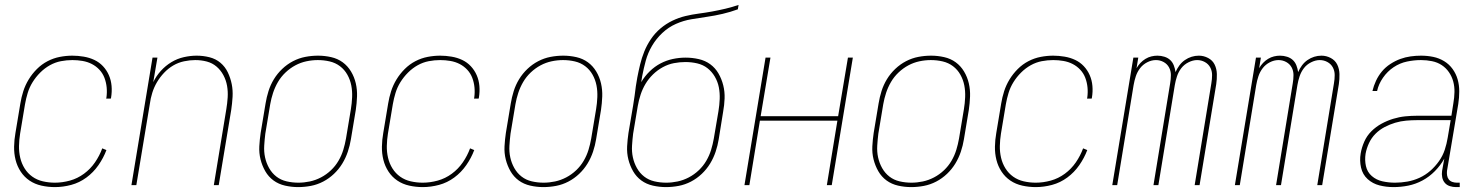

<svg xmlns="http://www.w3.org/2000/svg" viewBox="-20 -755 6040 783"><path d="M204 8Q176 8 149 2Q122 -4 100.5 -18.5Q79 -33 64.5 -55Q50 -77 43.5 -103Q37 -129 37.5 -157Q38 -185 43 -213L63 -333Q67 -358 75 -383Q83 -408 97 -431Q111 -454 130.5 -473.5Q150 -493 174 -505.5Q198 -518 224 -523Q250 -528 275 -528Q298 -528 321.5 -524Q345 -520 365 -510.5Q385 -501 400 -485Q415 -469 424 -448.5Q433 -428 435 -404.5Q437 -381 433 -357L432 -353H413L414 -357Q417 -378 415 -398.5Q413 -419 406 -437.5Q399 -456 385.5 -470.5Q372 -485 354.5 -494Q337 -503 316.5 -506.5Q296 -510 275 -510Q252 -510 228.5 -505.5Q205 -501 183.5 -489Q162 -477 144 -459Q126 -441 113 -420Q100 -399 93 -376Q86 -353 82 -330L62 -210Q58 -185 57.5 -160Q57 -135 62.5 -111.5Q68 -88 80.5 -68Q93 -48 112 -34.5Q131 -21 155 -15.5Q179 -10 204 -10Q234 -10 265 -18.5Q296 -27 322.5 -46.5Q349 -66 367.5 -93Q386 -120 397 -150L414 -143Q402 -111 381.5 -81.5Q361 -52 332.5 -31Q304 -10 270.5 -1Q237 8 204 8Z M516 0 602 -520H622L605 -420Q617 -445 636 -466Q655 -487 679 -501.5Q703 -516 730 -522Q757 -528 782 -528Q809 -528 834.5 -521.5Q860 -515 879 -499Q898 -483 909 -460Q920 -437 925 -412Q930 -387 928.5 -360.5Q927 -334 923 -307L872 0H852L903 -310Q907 -334 908.5 -358Q910 -382 906 -405Q902 -428 891 -448.5Q880 -469 863 -483.5Q846 -498 823.5 -504Q801 -510 776 -510Q754 -510 730.5 -505Q707 -500 686.5 -488Q666 -476 649 -458Q632 -440 620 -419.5Q608 -399 601 -376.5Q594 -354 591 -331L536 0Z M1196 8Q1169 8 1142.5 2Q1116 -4 1095.5 -19Q1075 -34 1062 -56.5Q1049 -79 1042.5 -105Q1036 -131 1037.5 -158.5Q1039 -186 1043 -213L1063 -333Q1067 -358 1075 -383.5Q1083 -409 1097 -432Q1111 -455 1131 -474Q1151 -493 1175 -505.5Q1199 -518 1225 -523Q1251 -528 1277 -528Q1304 -528 1330.5 -522Q1357 -516 1377.5 -501Q1398 -486 1411.5 -463.5Q1425 -441 1431 -415Q1437 -389 1436 -361.5Q1435 -334 1431 -307L1411 -187Q1407 -162 1398.5 -136.5Q1390 -111 1376 -88Q1362 -65 1342 -46Q1322 -27 1298 -14.5Q1274 -2 1248 3Q1222 8 1196 8ZM1197 -10Q1220 -10 1243.5 -15Q1267 -20 1289 -31.5Q1311 -43 1329.5 -60.5Q1348 -78 1360.5 -99.5Q1373 -121 1380 -144Q1387 -167 1391 -190L1411 -310Q1415 -334 1416 -359Q1417 -384 1412.5 -407Q1408 -430 1396.5 -450.5Q1385 -471 1366.5 -485Q1348 -499 1324.5 -504.5Q1301 -510 1276 -510Q1253 -510 1229.5 -505Q1206 -500 1184.5 -488.5Q1163 -477 1144.5 -459.5Q1126 -442 1113.5 -420.5Q1101 -399 1093.5 -376Q1086 -353 1082 -330L1062 -210Q1059 -186 1057.5 -161Q1056 -136 1061 -113Q1066 -90 1077.5 -69.5Q1089 -49 1107 -35Q1125 -21 1148.5 -15.5Q1172 -10 1197 -10Z M1704 8Q1676 8 1649 2Q1622 -4 1600.5 -18.5Q1579 -33 1564.5 -55Q1550 -77 1543.5 -103Q1537 -129 1537.5 -157Q1538 -185 1543 -213L1563 -333Q1567 -358 1575 -383Q1583 -408 1597 -431Q1611 -454 1630.5 -473.5Q1650 -493 1674 -505.5Q1698 -518 1724 -523Q1750 -528 1775 -528Q1798 -528 1821.5 -524Q1845 -520 1865 -510.5Q1885 -501 1900 -485Q1915 -469 1924 -448.5Q1933 -428 1935 -404.5Q1937 -381 1933 -357L1932 -353H1913L1914 -357Q1917 -378 1915 -398.5Q1913 -419 1906 -437.5Q1899 -456 1885.5 -470.5Q1872 -485 1854.5 -494Q1837 -503 1816.5 -506.5Q1796 -510 1775 -510Q1752 -510 1728.5 -505.5Q1705 -501 1683.5 -489Q1662 -477 1644 -459Q1626 -441 1613 -420Q1600 -399 1593 -376Q1586 -353 1582 -330L1562 -210Q1558 -185 1557.5 -160Q1557 -135 1562.5 -111.5Q1568 -88 1580.5 -68Q1593 -48 1612 -34.5Q1631 -21 1655 -15.5Q1679 -10 1704 -10Q1734 -10 1765 -18.5Q1796 -27 1822.5 -46.5Q1849 -66 1867.5 -93Q1886 -120 1897 -150L1914 -143Q1902 -111 1881.5 -81.5Q1861 -52 1832.5 -31Q1804 -10 1770.5 -1Q1737 8 1704 8Z M2196 8Q2169 8 2142.5 2Q2116 -4 2095.5 -19Q2075 -34 2062 -56.5Q2049 -79 2042.5 -105Q2036 -131 2037.5 -158.5Q2039 -186 2043 -213L2063 -333Q2067 -358 2075 -383.5Q2083 -409 2097 -432Q2111 -455 2131 -474Q2151 -493 2175 -505.5Q2199 -518 2225 -523Q2251 -528 2277 -528Q2304 -528 2330.5 -522Q2357 -516 2377.5 -501Q2398 -486 2411.5 -463.5Q2425 -441 2431 -415Q2437 -389 2436 -361.5Q2435 -334 2431 -307L2411 -187Q2407 -162 2398.5 -136.5Q2390 -111 2376 -88Q2362 -65 2342 -46Q2322 -27 2298 -14.5Q2274 -2 2248 3Q2222 8 2196 8ZM2197 -10Q2220 -10 2243.5 -15Q2267 -20 2289 -31.5Q2311 -43 2329.5 -60.5Q2348 -78 2360.5 -99.5Q2373 -121 2380 -144Q2387 -167 2391 -190L2411 -310Q2415 -334 2416 -359Q2417 -384 2412.5 -407Q2408 -430 2396.5 -450.5Q2385 -471 2366.5 -485Q2348 -499 2324.5 -504.5Q2301 -510 2276 -510Q2253 -510 2229.5 -505Q2206 -500 2184.5 -488.5Q2163 -477 2144.5 -459.5Q2126 -442 2113.5 -420.5Q2101 -399 2093.5 -376Q2086 -353 2082 -330L2062 -210Q2059 -186 2057.5 -161Q2056 -136 2061 -113Q2066 -90 2077.5 -69.5Q2089 -49 2107 -35Q2125 -21 2148.5 -15.5Q2172 -10 2197 -10Z M2696 8Q2669 8 2642.5 2Q2616 -4 2595.5 -19Q2575 -34 2562 -56.5Q2549 -79 2542.5 -105Q2536 -131 2537.5 -158.5Q2539 -186 2543 -213L2562 -325Q2565 -345 2568 -364.5Q2571 -384 2573 -403L2579 -439Q2584 -465 2590.5 -492Q2597 -519 2607.5 -545Q2618 -571 2634.5 -595.5Q2651 -620 2673.5 -639Q2696 -658 2722 -670.5Q2748 -683 2775 -689.5Q2802 -696 2829 -699.5Q2856 -703 2883.5 -708Q2911 -713 2938.5 -719.5Q2966 -726 2992 -735L2989 -717Q2959 -706 2927 -698.5Q2895 -691 2863.5 -686.5Q2832 -682 2799.5 -676.5Q2767 -671 2736.5 -657.5Q2706 -644 2681 -620.5Q2656 -597 2639 -568Q2622 -539 2613.5 -507.5Q2605 -476 2599 -445L2595 -420Q2609 -444 2629.5 -464Q2650 -484 2674 -496.5Q2698 -509 2724 -514.5Q2750 -520 2776 -520Q2803 -520 2829.5 -514Q2856 -508 2876.5 -493Q2897 -478 2910 -455.5Q2923 -433 2929.5 -407Q2936 -381 2935 -353.5Q2934 -326 2929 -299L2911 -187Q2907 -162 2898.5 -136.5Q2890 -111 2876 -88Q2862 -65 2842 -46Q2822 -27 2798 -14.5Q2774 -2 2748 3Q2722 8 2696 8ZM2697 -10Q2720 -10 2743.5 -15Q2767 -20 2789 -31.5Q2811 -43 2829.5 -60.5Q2848 -78 2860.5 -99.5Q2873 -121 2880 -144Q2887 -167 2891 -190L2910 -302Q2914 -326 2915 -351Q2916 -376 2911.5 -399Q2907 -422 2895 -442.5Q2883 -463 2865 -477Q2847 -491 2823.5 -496.5Q2800 -502 2775 -502Q2752 -502 2728.5 -497.5Q2705 -493 2683 -481Q2661 -469 2643 -451.5Q2625 -434 2612.5 -413Q2600 -392 2592.5 -369Q2585 -346 2581 -323L2562 -210Q2559 -186 2557.5 -161Q2556 -136 2561 -113Q2566 -90 2577.5 -69.5Q2589 -49 2607 -35Q2625 -21 2648.5 -15.5Q2672 -10 2697 -10Z M3016 0 3102 -520H3122L3082 -281H3398L3438 -520H3458L3372 0H3352L3395 -263H3079L3036 0Z M3696 8Q3669 8 3642.5 2Q3616 -4 3595.5 -19Q3575 -34 3562 -56.5Q3549 -79 3542.5 -105Q3536 -131 3537.5 -158.5Q3539 -186 3543 -213L3563 -333Q3567 -358 3575 -383.5Q3583 -409 3597 -432Q3611 -455 3631 -474Q3651 -493 3675 -505.5Q3699 -518 3725 -523Q3751 -528 3777 -528Q3804 -528 3830.5 -522Q3857 -516 3877.5 -501Q3898 -486 3911.5 -463.5Q3925 -441 3931 -415Q3937 -389 3936 -361.5Q3935 -334 3931 -307L3911 -187Q3907 -162 3898.5 -136.5Q3890 -111 3876 -88Q3862 -65 3842 -46Q3822 -27 3798 -14.5Q3774 -2 3748 3Q3722 8 3696 8ZM3697 -10Q3720 -10 3743.5 -15Q3767 -20 3789 -31.5Q3811 -43 3829.5 -60.5Q3848 -78 3860.5 -99.5Q3873 -121 3880 -144Q3887 -167 3891 -190L3911 -310Q3915 -334 3916 -359Q3917 -384 3912.5 -407Q3908 -430 3896.5 -450.5Q3885 -471 3866.5 -485Q3848 -499 3824.5 -504.5Q3801 -510 3776 -510Q3753 -510 3729.5 -505Q3706 -500 3684.5 -488.5Q3663 -477 3644.5 -459.5Q3626 -442 3613.5 -420.5Q3601 -399 3593.5 -376Q3586 -353 3582 -330L3562 -210Q3559 -186 3557.5 -161Q3556 -136 3561 -113Q3566 -90 3577.5 -69.5Q3589 -49 3607 -35Q3625 -21 3648.5 -15.5Q3672 -10 3697 -10Z M4204 8Q4176 8 4149 2Q4122 -4 4100.5 -18.5Q4079 -33 4064.5 -55Q4050 -77 4043.5 -103Q4037 -129 4037.5 -157Q4038 -185 4043 -213L4063 -333Q4067 -358 4075 -383Q4083 -408 4097 -431Q4111 -454 4130.5 -473.5Q4150 -493 4174 -505.5Q4198 -518 4224 -523Q4250 -528 4275 -528Q4298 -528 4321.5 -524Q4345 -520 4365 -510.5Q4385 -501 4400 -485Q4415 -469 4424 -448.5Q4433 -428 4435 -404.5Q4437 -381 4433 -357L4432 -353H4413L4414 -357Q4417 -378 4415 -398.5Q4413 -419 4406 -437.5Q4399 -456 4385.5 -470.5Q4372 -485 4354.5 -494Q4337 -503 4316.5 -506.5Q4296 -510 4275 -510Q4252 -510 4228.5 -505.5Q4205 -501 4183.5 -489Q4162 -477 4144 -459Q4126 -441 4113 -420Q4100 -399 4093 -376Q4086 -353 4082 -330L4062 -210Q4058 -185 4057.5 -160Q4057 -135 4062.5 -111.5Q4068 -88 4080.5 -68Q4093 -48 4112 -34.5Q4131 -21 4155 -15.5Q4179 -10 4204 -10Q4234 -10 4265 -18.5Q4296 -27 4322.5 -46.5Q4349 -66 4367.5 -93Q4386 -120 4397 -150L4414 -143Q4402 -111 4381.5 -81.5Q4361 -52 4332.5 -31Q4304 -10 4270.5 -1Q4237 8 4204 8Z M4516 0 4602 -520H4622L4615 -477Q4622 -489 4631 -498.5Q4640 -508 4651.5 -515Q4663 -522 4675.5 -525Q4688 -528 4700 -528Q4715 -528 4729 -523.5Q4743 -519 4752.5 -510Q4762 -501 4767 -488Q4772 -475 4774 -461Q4780 -475 4789.5 -488Q4799 -501 4812 -510Q4825 -519 4839.5 -523.5Q4854 -528 4869 -528Q4889 -528 4907 -518.5Q4925 -509 4933.5 -491.5Q4942 -474 4942.5 -453Q4943 -432 4940 -412L4872 0H4852L4920 -415Q4923 -432 4923 -449Q4923 -466 4915.5 -480Q4908 -494 4893.5 -502Q4879 -510 4862 -510Q4845 -510 4827 -501Q4809 -492 4797.5 -477Q4786 -462 4780 -444Q4774 -426 4771 -408L4704 0H4684L4752 -415Q4755 -432 4755 -449Q4755 -466 4747.5 -480Q4740 -494 4725.5 -502Q4711 -510 4694 -510Q4676 -510 4658.5 -501Q4641 -492 4629.5 -477Q4618 -462 4612 -444Q4606 -426 4603 -408L4536 0Z M5016 0 5102 -520H5122L5115 -477Q5122 -489 5131 -498.5Q5140 -508 5151.5 -515Q5163 -522 5175.5 -525Q5188 -528 5200 -528Q5215 -528 5229 -523.5Q5243 -519 5252.5 -510Q5262 -501 5267 -488Q5272 -475 5274 -461Q5280 -475 5289.5 -488Q5299 -501 5312 -510Q5325 -519 5339.5 -523.5Q5354 -528 5369 -528Q5389 -528 5407 -518.5Q5425 -509 5433.5 -491.5Q5442 -474 5442.5 -453Q5443 -432 5440 -412L5372 0H5352L5420 -415Q5423 -432 5423 -449Q5423 -466 5415.5 -480Q5408 -494 5393.5 -502Q5379 -510 5362 -510Q5345 -510 5327 -501Q5309 -492 5297.5 -477Q5286 -462 5280 -444Q5274 -426 5271 -408L5204 0H5184L5252 -415Q5255 -432 5255 -449Q5255 -466 5247.5 -480Q5240 -494 5225.5 -502Q5211 -510 5194 -510Q5176 -510 5158.5 -501Q5141 -492 5129.5 -477Q5118 -462 5112 -444Q5106 -426 5103 -408L5036 0Z M5663 8Q5633 8 5605.5 1Q5578 -6 5557.5 -24.5Q5537 -43 5530.5 -71.5Q5524 -100 5529 -129Q5533 -153 5543.5 -177Q5554 -201 5572.5 -219.5Q5591 -238 5614 -250.5Q5637 -263 5661.5 -270.5Q5686 -278 5710.5 -280.5Q5735 -283 5759 -283H5899L5907 -334Q5911 -357 5911.5 -379.5Q5912 -402 5906.5 -422.5Q5901 -443 5889 -460.5Q5877 -478 5859.5 -489.5Q5842 -501 5820 -505.5Q5798 -510 5775 -510Q5747 -510 5718 -504Q5689 -498 5663.5 -481Q5638 -464 5620 -438Q5602 -412 5596 -384H5577Q5582 -405 5591.5 -425.5Q5601 -446 5615.5 -463.5Q5630 -481 5650 -494Q5670 -507 5690.5 -514.5Q5711 -522 5732.5 -525Q5754 -528 5775 -528Q5801 -528 5825 -523Q5849 -518 5869.5 -505.5Q5890 -493 5904 -473.5Q5918 -454 5924.5 -431Q5931 -408 5931 -382.5Q5931 -357 5927 -331L5881 -58Q5880 -49 5881.5 -39.5Q5883 -30 5888.5 -23Q5894 -16 5903 -13Q5912 -10 5921 -10H5933V8H5918Q5905 8 5892.5 4Q5880 0 5872 -9.5Q5864 -19 5861.5 -32Q5859 -45 5861 -58L5870 -108Q5855 -81 5832 -57.5Q5809 -34 5781 -19Q5753 -4 5723 2Q5693 8 5663 8ZM5669 -10Q5694 -10 5719.5 -14.5Q5745 -19 5769 -30Q5793 -41 5813 -58.5Q5833 -76 5848.5 -98Q5864 -120 5872 -144.5Q5880 -169 5884 -194L5896 -265H5759Q5737 -265 5714.5 -263Q5692 -261 5670 -254.5Q5648 -248 5627 -237Q5606 -226 5589.5 -209.5Q5573 -193 5563 -171.5Q5553 -150 5549 -128Q5545 -102 5550.5 -77.5Q5556 -53 5574.5 -37Q5593 -21 5618 -15.5Q5643 -10 5669 -10Z"/></svg>

Font: Iosevka SS18 Thin
Style: Italic
Weight: 100
Italic angle: -9°
Monospace: yes
Designer: Belleve Invis
Foundry: Belleve Invis
Version: Version 25.1.1; ttfautohint (v1.8.4)